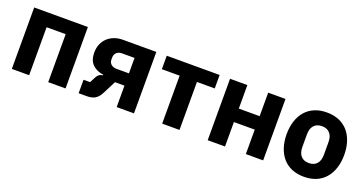

<svg xmlns="http://www.w3.org/2000/svg" viewBox="-34 -1033 2917 1542"><g transform="rotate(20 1425.0 -262.5)"><path d="M69 -525H528V0H380V-410H217V0H69Z M640 -115H696L720 -162Q738 -199 775 -202V-207Q716 -215 681 -250Q646 -285 646 -350Q646 -391 660 -423.5Q674 -456 698.5 -478.5Q723 -501 756 -513Q789 -525 827 -525H1113V0H965V-183H884L829 -75Q808 -33 780.5 -16.5Q753 0 711 0H640ZM965 -288V-420H859Q830 -420 812.5 -404.5Q795 -389 795 -360V-343Q795 -319 812.5 -303.5Q830 -288 859 -288Z M1354 -410H1202V-525H1654V-410H1502V0H1354Z M1743 -525H1891V-324H2069V-525H2217V0H2069V-209H1891V0H1743Z M2322 0ZM2568 12Q2510 12 2464.5 -7Q2419 -26 2387.5 -62Q2356 -98 2339 -149Q2322 -200 2322 -263Q2322 -326 2339 -377Q2356 -428 2387.5 -463.5Q2419 -499 2464.5 -518Q2510 -537 2568 -537Q2626 -537 2671.5 -518Q2717 -499 2748.5 -463.5Q2780 -428 2797 -377Q2814 -326 2814 -263Q2814 -200 2797 -149Q2780 -98 2748.5 -62Q2717 -26 2671.5 -7Q2626 12 2568 12ZM2568 -105Q2612 -105 2636 -132Q2660 -159 2660 -209V-316Q2660 -366 2636 -393Q2612 -420 2568 -420Q2524 -420 2500 -393Q2476 -366 2476 -316V-209Q2476 -159 2500 -132Q2524 -105 2568 -105Z"/></g></svg>

Font: Aneliza ExtraBold
Style: Regular
Weight: 800
Designer: Mike Abbink, Paul van der Laan, Pieter van Rosmalen
Foundry: Bold Monday
Version: Version 3.001;September 8, 2019;FontCreator 11.5.0.2425 64-b